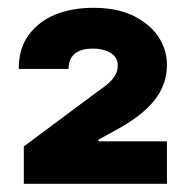

<svg xmlns="http://www.w3.org/2000/svg" viewBox="-20 -825 466 482"><path d="M399.1 -363.6H39.8V-457.4L225.9 -595.9Q236.9 -603.3 246.1 -610.6Q255.3 -617.9 261.9 -625.7Q268.5 -633.5 272 -641.9Q275.6 -650.2 275.6 -660.5Q275.6 -681.8 257.1 -692.5Q238.3 -703.1 213.1 -703.1Q199.6 -703.1 188.4 -700.3Q177.2 -697.4 169.2 -691.4Q161.2 -685.4 156.6 -675.6Q152 -665.8 152 -652H27Q27 -703.5 51.8 -736.9Q77.8 -772 119.5 -788.7Q161.2 -805.4 214.5 -805.4Q273.8 -805.4 314.6 -785.5Q357.6 -763.8 378.4 -731.7Q399.1 -699.6 399.1 -661.9Q399.1 -612.9 367.7 -573.3Q336.3 -533.7 271.3 -498.6L227.3 -474.4V-470.2H399.1Z"/></svg>

Font: Linik Sans Black
Style: Regular
Weight: 900
Designer: Fonts by Rasmus Andersson / Changes by Cristiano Sobral with parts from Marc Monis
Foundry: rsms
Version: Version 3.020; ttfautohint (v1.6)